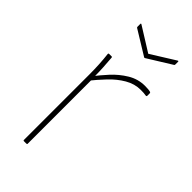

<svg xmlns="http://www.w3.org/2000/svg" viewBox="-210 -703 754 754"><g transform="rotate(45 167.5 -326.0)"><path d="M92 0Q89 0 89 -3V-368Q89 -397 87.5 -423Q86 -449 83 -475Q83 -479 87 -479H101Q104 -479 104 -475Q106 -451 107.5 -425.5Q109 -400 109 -373L110 -361V-3Q110 0 106 0ZM100 -343V-368Q119 -393 145 -421.5Q171 -450 204 -470Q237 -490 275 -490Q296 -490 306 -487Q309 -486 309 -482Q309 -478 309 -475Q309 -472 309 -469Q309 -464 303 -465Q299 -466 291.5 -466.5Q284 -467 274 -467Q241 -467 210 -449Q179 -431 152 -402.5Q125 -374 100 -343ZM193 -567 92 -629Q90 -630 90 -634V-648Q90 -651 91 -651.5Q92 -652 94 -651L195 -588L296 -651Q300 -653 300 -648V-634Q300 -630 298 -629L198 -567Q195 -565 193 -567Z"/></g></svg>

Font: Sofia Sans Semi Condensed Thin
Style: Regular
Weight: 250
Version: Version 4.100